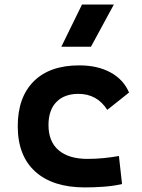

<svg xmlns="http://www.w3.org/2000/svg" viewBox="-20 -815 626 845"><path d="M353.5 9.8Q212.4 9.8 135.3 -59.8Q58.1 -129.4 58.1 -259.8Q58.1 -386.7 128.4 -457Q198.7 -527.3 329.1 -527.3Q409.2 -527.3 466.6 -496.1Q523.9 -464.8 547.9 -407.7L452.1 -331.5Q407.2 -401.9 325.2 -401.9Q263.2 -401.9 228.3 -366.2Q193.4 -330.6 193.4 -264.6Q193.4 -191.9 238 -153.8Q282.7 -115.7 365.2 -115.7Q400.4 -115.7 435.3 -119.1Q470.2 -122.6 503.4 -128.4L517.1 -4.9Q477.5 3.9 435.5 6.8Q393.6 9.8 353.5 9.8ZM250 -609.4 340.8 -794.9H481L380.4 -609.4Z"/></svg>

Font: CaskaydiaMono NF
Style: Bold
Weight: 700
Designer: Aaron Bell
Foundry: Saja Typeworks
Version: Version 2111.001; ttfautohint (v1.8.4);Nerd Fonts 3.1.1